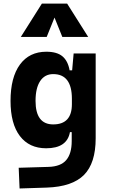

<svg xmlns="http://www.w3.org/2000/svg" viewBox="-20 -815 626 1068"><path d="M236.8 9.8Q142.6 9.8 90.6 -58.3Q38.6 -126.5 38.6 -253.9Q38.6 -384.3 90.8 -455.8Q143.1 -527.3 237.8 -527.3Q296.9 -527.3 327.4 -501.7Q357.9 -476.1 367.2 -423.8H381.3L389.6 -517.6H512.2V-45.9Q512.2 92.3 447.3 158Q382.3 223.6 240.2 228.5L88.9 233.4L84 118.2L250 113.3Q317.9 111.3 348.4 75.4Q378.9 39.6 378.9 -30.3V-80.1H369.1Q353 9.8 236.8 9.8ZM177.7 -253.9Q177.7 -123 275.9 -123Q379.9 -123 379.9 -235.4V-265.6Q379.9 -402.8 275.9 -402.8Q229 -402.8 203.4 -364Q177.7 -325.2 177.7 -253.9ZM95.7 -609.4 212.9 -794.9H353.5L470.7 -609.4H326.7L283.2 -717.3L239.7 -609.4Z"/></svg>

Font: Caskaydia Cove
Style: Bold
Weight: 700
Monospace: yes
Designer: Aaron Bell
Foundry: Saja Typeworks
Version: Version 4.300; ttfautohint (v1.8.3)